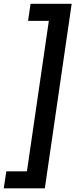

<svg xmlns="http://www.w3.org/2000/svg" viewBox="-70 -762 404 1030"><path d="M-50 248.5H170.5L314.5 -741.5H94L80.5 -650H192L74.5 157H-36Z"/></svg>

Font: HK Grotesk ExtraBold
Style: Italic
Weight: 800
Italic angle: -16°
Designer: Alfredo Marco Pradil
Foundry: Hanken Design Co.
Version: Version 3.001;FEAKit 1.0